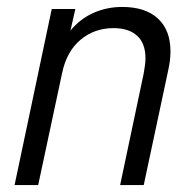

<svg xmlns="http://www.w3.org/2000/svg" viewBox="-20 -533 563 553"><path d="M129 -507H197L183 -445Q211 -479 249.5 -496Q288 -513 332 -513Q399 -513 435 -479.5Q471 -446 471 -385Q471 -360 465 -333L394 0H326L394 -322Q399 -349 399 -365Q399 -408 375 -430Q351 -452 307 -452Q252 -452 212 -418.5Q172 -385 159 -323L90 0H22Z"/></svg>

Font: D-DIN
Style: DIN-Italic
Weight: 400
Italic angle: -12°
Designer: Charles Nix
Foundry: Datto Inc.
Version: Version 1.00